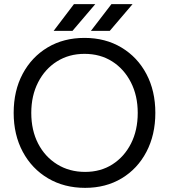

<svg xmlns="http://www.w3.org/2000/svg" viewBox="-20 -895 816 927"><path d="M391 12Q290 12 212 -34Q134 -80 90 -162Q46 -244 46 -350Q46 -457 89.5 -538.5Q133 -620 210 -666Q287 -712 388 -712Q489 -712 566.5 -665.5Q644 -619 687 -537.5Q730 -456 730 -350Q730 -244 687 -162Q644 -80 567.5 -34Q491 12 391 12ZM391 -65Q466 -65 523 -101.5Q580 -138 612.5 -202Q645 -266 645 -350Q645 -433 612 -497.5Q579 -562 521.5 -598.5Q464 -635 388 -635Q313 -635 255 -598.5Q197 -562 164 -497.5Q131 -433 131 -350Q131 -266 164 -202Q197 -138 256 -101.5Q315 -65 391 -65ZM419 -746 518 -875H620L510 -746ZM239 -746 337 -875H440L330 -746Z"/></svg>

Font: Figtree
Style: Regular
Weight: 400
Designer: Erik Kennedy
Foundry: Erik Kennedy
Version: Version 2.002